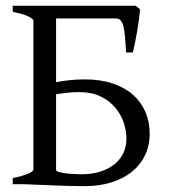

<svg xmlns="http://www.w3.org/2000/svg" viewBox="-20 -635 590 662"><path d="M253.9 -317.4Q230.5 -317.4 210.7 -315.2Q190.9 -313 173.3 -310.1V-50.8Q173.3 -46.4 177.2 -43.9Q185.5 -41 196.3 -39.1Q207 -37.1 218.5 -36.1Q230 -35.2 241.2 -34.7Q252.4 -34.2 262.2 -34.2Q297.4 -34.2 325.7 -43.2Q354 -52.2 374.3 -68.4Q394.5 -84.5 405.3 -107.2Q416 -129.9 416 -157.2Q416 -184.1 406.5 -212.4Q397 -240.7 377.2 -264.2Q357.4 -287.6 326.9 -302.5Q296.4 -317.4 253.9 -317.4ZM462.9 -603Q461.9 -590.3 459.5 -570.8Q457 -551.3 453.4 -530Q449.7 -508.8 445.6 -488.3Q441.4 -467.8 438 -454.1H414.6Q413.1 -485.4 411.1 -507.6Q409.2 -529.8 405.5 -543.9Q401.9 -558.1 396 -564.7Q390.1 -571.3 380.9 -571.3H173.3V-351.6Q195.3 -356 220.7 -358.6Q246.1 -361.3 272.9 -361.3Q326.2 -361.3 367.9 -347.4Q409.7 -333.5 438 -308.6Q466.3 -283.7 481.2 -249.3Q496.1 -214.8 496.1 -173.8Q496.1 -132.3 479.7 -98.9Q463.4 -65.4 433.8 -42Q404.3 -18.6 363.3 -5.9Q322.3 6.8 272.9 6.8Q262.2 6.8 247.3 6.6Q232.4 6.3 215.3 5.9Q198.2 5.4 180.2 4.9Q162.1 4.4 145 3.4Q104.5 2 60.1 0H23.9V-21Q57.1 -27.8 76.2 -35.9Q95.2 -43.9 95.2 -50.8V-564Q95.2 -569.8 77.1 -578.6Q59.1 -587.4 23.9 -594.2V-615.2H447.8Z"/></svg>

Font: Noto Serif Devanagari
Style: Bold
Weight: 700
Designer: Monotype Design Team
Foundry: Monotype Imaging Inc.
Version: Version 1.01